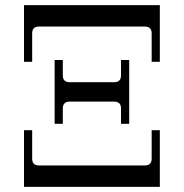

<svg xmlns="http://www.w3.org/2000/svg" viewBox="-20 -732 720 752"><path d="M606 -712V-490H574V-601Q574 -628 547 -628H133Q106 -628 106 -601V-490H74V-712ZM74 0V-222H106V-111Q106 -84 133 -84H547Q574 -84 574 -111V-222H606V0ZM194 -497H226V-437Q226 -410 253 -410H427Q454 -410 454 -437V-497H486V-247H454V-307Q454 -334 427 -334H253Q226 -334 226 -307V-247H194Z"/></svg>

Font: Old Standard TT
Style: Regular
Weight: 400
Designer: Alexey Kryukov <alexios@thessalonica.org.ru>
Version: Version 1.0